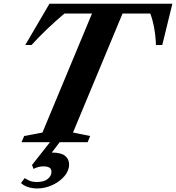

<svg xmlns="http://www.w3.org/2000/svg" viewBox="-20 -782 968 1056"><path d="M98.5 0 113 -34 213.5 -53 486 -707.5H334.5Q286 -667 238 -621Q190 -575 153.5 -534.5H119L252 -761.5H928L872.5 -534.5H837.5Q837.5 -541 837.2 -547.5Q837 -554 836.5 -559.5Q834 -596.5 826.8 -635Q819.5 -673.5 806.5 -707.5H654L381.5 -53L476 -34L462 0ZM184.5 254.5Q156.5 254.5 132.5 246.2Q108.5 238 95.5 224.5L116 197.5Q129 206.5 144.8 212.8Q160.5 219 183.5 219Q221.5 219 242.2 202.5Q263 186 263 163.5Q263 146 251 139.5Q239 133 219.5 133Q203 133 189.5 137Q176 141 164.5 147L156 125.5L268 -16.5H320.5L265 57Q315 57 337.5 74.8Q360 92.5 360 122.5Q360 157 334.2 187Q308.5 217 268.2 235.8Q228 254.5 184.5 254.5Z"/></svg>

Font: Libre Caslon Text Bold
Style: Italic
Weight: 700
Italic angle: -22.583°
Designer: Pablo Impallari, Rodrigo Fuenzalida, Katja Schimmel
Foundry: Pablo Impallari, Rodrigo Fuenzalida
Version: Version 2.000